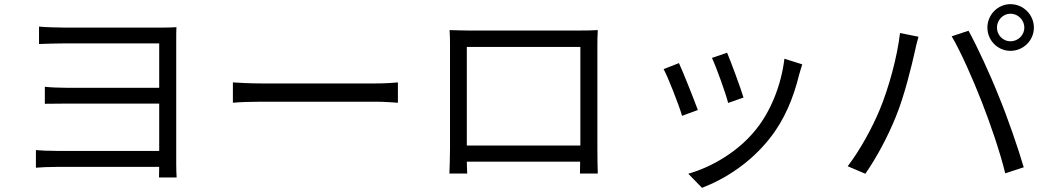

<svg xmlns="http://www.w3.org/2000/svg" viewBox="-20 -830 5040 925"><path d="M831 25C830 8 829 -14 829 -35V-639C829 -664 829 -685 830 -699C814 -698 788 -697 760 -697H293C261 -697 191 -699 168 -702V-618C190 -619 261 -621 293 -621H747V-407H304C263 -407 221 -409 196 -412V-330C220 -330 263 -331 306 -331H747V-103H253C210 -103 173 -105 153 -107V-22C173 -24 214 -26 254 -26H747C747 -6 746 13 746 25Z M1102 -335C1133 -338 1186 -340 1241 -340H1790C1835 -340 1877 -336 1897 -335V-433C1875 -431 1839 -428 1789 -428H1241C1185 -428 1132 -431 1102 -433Z M2776 -604V-129H2229V-604ZM2858 -607C2858 -632 2858 -660 2860 -685C2830 -683 2794 -683 2772 -683H2235C2212 -683 2185 -684 2146 -685C2148 -661 2148 -630 2148 -607V-115C2148 -80 2146 -6 2145 6H2231C2230 -1 2230 -25 2229 -51H2775C2775 -24 2774 -1 2774 6H2860C2859 -5 2858 -82 2858 -114Z M3483 -576 3410 -551C3431 -506 3477 -379 3488 -334L3562 -360C3549 -404 3500 -536 3483 -576ZM3759 -547C3744 -419 3692 -292 3621 -205C3539 -102 3412 -26 3296 7L3362 75C3474 32 3596 -46 3688 -163C3760 -253 3803 -360 3830 -470C3834 -483 3838 -499 3845 -520ZM3251 -526 3177 -497C3197 -462 3251 -324 3266 -272L3342 -300C3323 -352 3271 -483 3251 -526Z M4783 -697C4783 -733 4812 -764 4848 -764C4885 -764 4915 -733 4915 -697C4915 -661 4885 -631 4848 -631C4812 -631 4783 -661 4783 -697ZM4737 -697C4737 -635 4787 -585 4848 -585C4910 -585 4961 -635 4961 -697C4961 -759 4910 -810 4848 -810C4787 -810 4737 -759 4737 -697ZM4218 -301C4183 -217 4127 -112 4064 -29L4149 7C4205 -73 4259 -176 4296 -268C4338 -370 4373 -518 4387 -580C4391 -602 4399 -631 4405 -653L4316 -671C4303 -556 4261 -404 4218 -301ZM4710 -339C4752 -232 4798 -97 4823 5L4912 -24C4886 -114 4833 -267 4792 -366C4750 -472 4686 -610 4646 -682L4565 -655C4609 -581 4670 -442 4710 -339Z"/></svg>

Font: Squished Noto Sans CJK JP Regular
Style: Regular
Weight: 400
Designer: Ryoko NISHIZUKA (kana & ideographs); Paul D. Hunt (Latin, Greek & Cyrillic); Wenlong ZHANG (bopomofo); Sandoll Communica
Foundry: Adobe Systems Incorporated
Version: Version 1.004;PS 1.004;hotconv 1.0.82;makeotf.lib2.5.63406